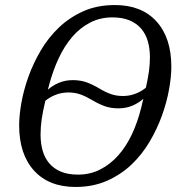

<svg xmlns="http://www.w3.org/2000/svg" viewBox="-20 -730 714 762"><path d="M280 12Q174 12 115 -53Q56 -118 56 -233Q56 -272 65 -322.5Q74 -373 93 -426Q112 -479 142 -530Q172 -581 214 -621Q256 -661 311 -685.5Q366 -710 436 -710Q542 -710 601 -645Q660 -580 660 -465Q660 -426 651 -375.5Q642 -325 623 -272Q604 -219 574 -168Q544 -117 502 -77Q460 -37 404.5 -12.5Q349 12 280 12ZM170 -374Q189 -391 214 -401.5Q239 -412 269 -412Q298 -412 321.5 -404Q345 -396 374 -379Q397 -365 419 -357Q441 -349 468 -349Q494 -349 517.5 -358Q541 -367 559 -382Q567 -418 571 -446Q575 -474 575 -502Q575 -536 567 -565Q559 -594 541 -615.5Q523 -637 494.5 -649Q466 -661 426 -661Q378 -661 338 -640.5Q298 -620 267 -584Q236 -548 213.5 -500Q191 -452 176 -397ZM290 -37Q338 -37 378 -57.5Q418 -78 449.5 -113.5Q481 -149 503.5 -197Q526 -245 540 -301Q542 -310 544.5 -320Q547 -330 549 -338Q530 -321 505 -310.5Q480 -300 450 -300Q421 -300 397.5 -308Q374 -316 345 -333Q322 -347 300 -355Q278 -363 251 -363Q225 -363 201.5 -354Q178 -345 160 -330Q150 -288 145.5 -257.5Q141 -227 141 -196Q141 -162 149 -133Q157 -104 175 -82.5Q193 -61 221 -49Q249 -37 290 -37Z"/></svg>

Font: IBM Plex Serif
Style: Italic
Weight: 400
Italic angle: -14°
Designer: Mike Abbink, Paul van der Laan, Pieter van Rosmalen
Foundry: Bold Monday
Version: Version 3.001